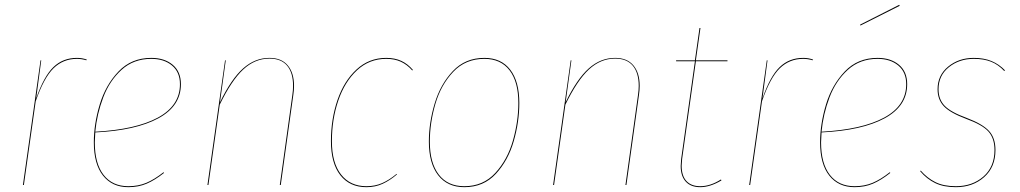

<svg xmlns="http://www.w3.org/2000/svg" viewBox="-20 -767 4228 796"><path d="M340 -520 338 -517Q318 -523 299 -523Q242 -523 202 -484Q162 -445 128 -347L79 0H75L148 -517H151L130 -359Q162 -451 201.5 -489Q241 -527 299 -527Q321 -527 340 -520Z M375 -218Q373 -188 373 -177Q373 -89 409.5 -42Q446 5 512 5Q553 5 586.5 -9Q620 -23 658 -53L660 -50Q622 -20 588 -5.5Q554 9 512 9Q445 9 407 -39Q369 -87 369 -177Q369 -253 393.5 -334Q418 -415 471.5 -471Q525 -527 607 -527Q662 -527 696 -498.5Q730 -470 730 -418Q730 -327 636.5 -276.5Q543 -226 375 -218ZM375 -221Q543 -230 634.5 -279.5Q726 -329 726 -418Q726 -468 693 -495.5Q660 -523 607 -523Q534 -523 484 -477.5Q434 -432 408 -363Q382 -294 375 -221Z M1199 -411Q1199 -393 1196 -373L1144 0H1140L1192 -373Q1195 -394 1195 -411Q1195 -465 1170.5 -494.5Q1146 -524 1097 -524Q1037 -524 988.5 -479Q940 -434 891 -333L844 0H840L913 -517H916L892 -343Q939 -440 988 -483.5Q1037 -527 1097 -527Q1147 -527 1173 -496Q1199 -465 1199 -411Z M1692 -477 1689 -475Q1668 -499 1642 -511Q1616 -523 1581 -523Q1511 -523 1460 -475.5Q1409 -428 1382.5 -350Q1356 -272 1356 -182Q1356 -92 1394 -43.5Q1432 5 1499 5Q1535 5 1564.5 -8Q1594 -21 1624 -46L1626 -44Q1597 -19 1566.5 -5Q1536 9 1499 9Q1430 9 1391 -40.5Q1352 -90 1352 -182Q1352 -273 1379 -352Q1406 -431 1458 -479Q1510 -527 1581 -527Q1617 -527 1644 -514.5Q1671 -502 1692 -477Z M1758 -180Q1758 -258 1782 -338Q1806 -418 1857.5 -472.5Q1909 -527 1988 -527Q2058 -527 2095.5 -478Q2133 -429 2133 -340Q2133 -262 2110 -182Q2087 -102 2036 -46.5Q1985 9 1905 9Q1835 9 1796.5 -40.5Q1758 -90 1758 -180ZM2129 -340Q2129 -428 2092.5 -475.5Q2056 -523 1988 -523Q1910 -523 1859 -469Q1808 -415 1785 -336Q1762 -257 1762 -180Q1762 -92 1799 -43.5Q1836 5 1905 5Q1983 5 2033.5 -50Q2084 -105 2106.5 -184.5Q2129 -264 2129 -340Z M2632 -411Q2632 -393 2629 -373L2577 0H2573L2625 -373Q2628 -394 2628 -411Q2628 -465 2603.5 -494.5Q2579 -524 2530 -524Q2470 -524 2421.5 -479Q2373 -434 2324 -333L2277 0H2273L2346 -517H2349L2325 -343Q2372 -440 2421 -483.5Q2470 -527 2530 -527Q2580 -527 2606 -496Q2632 -465 2632 -411Z M2808 -108Q2806 -88 2806 -80Q2806 -38 2826 -16.5Q2846 5 2883 5Q2925 5 2969 -23L2971 -19Q2924 9 2883 9Q2844 9 2823 -14Q2802 -37 2802 -79Q2802 -88 2804 -108L2861 -513H2783V-517H2861L2880 -651H2884L2865 -517H2996V-513H2865Z M3351 -520 3349 -517Q3329 -523 3310 -523Q3253 -523 3213 -484Q3173 -445 3139 -347L3090 0H3086L3159 -517H3162L3141 -359Q3173 -451 3212.5 -489Q3252 -527 3310 -527Q3332 -527 3351 -520Z M3386 -218Q3384 -188 3384 -177Q3384 -89 3420.5 -42Q3457 5 3523 5Q3564 5 3597.5 -9Q3631 -23 3669 -53L3671 -50Q3633 -20 3599 -5.5Q3565 9 3523 9Q3456 9 3418 -39Q3380 -87 3380 -177Q3380 -253 3404.5 -334Q3429 -415 3482.5 -471Q3536 -527 3618 -527Q3673 -527 3707 -498.5Q3741 -470 3741 -418Q3741 -327 3647.5 -276.5Q3554 -226 3386 -218ZM3386 -221Q3554 -230 3645.5 -279.5Q3737 -329 3737 -418Q3737 -468 3704 -495.5Q3671 -523 3618 -523Q3545 -523 3495 -477.5Q3445 -432 3419 -363Q3393 -294 3386 -221ZM3710 -743 3547 -661 3546 -665 3708 -747Z M4147 -475 4143 -473Q4119 -499 4089 -511Q4059 -523 4017 -523Q3957 -523 3914 -488.5Q3871 -454 3871 -397Q3871 -355 3896.5 -328.5Q3922 -302 3988 -278Q4054 -253 4080.5 -224Q4107 -195 4107 -145Q4107 -74 4060 -32.5Q4013 9 3943 9Q3892 9 3857 -8Q3822 -25 3795 -57L3797 -60Q3824 -29 3858 -12Q3892 5 3943 5Q4011 5 4057 -35Q4103 -75 4103 -145Q4103 -194 4077.5 -222Q4052 -250 3986 -274Q3919 -299 3893 -326.5Q3867 -354 3867 -397Q3867 -455 3911 -491Q3955 -527 4017 -527Q4059 -527 4090.5 -514Q4122 -501 4147 -475Z"/></svg>

Font: Fira Sans Condensed Four
Style: Italic
Weight: 100
Width: 3
Italic angle: -8°
Designer: bBox Type GmbH & Carrois Corporate GbR & Edenspiekermann AG
Foundry: bBox Type GmbH & Carrois Corporate GbR & Edenspiekermann AG
Version: Version 4.301